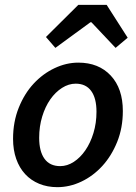

<svg xmlns="http://www.w3.org/2000/svg" viewBox="-20 -762 564 794"><path d="M209 -564 170 -609 304 -742H421L508 -606L458 -564L358 -670H354ZM217 12Q176 12 142 -2Q108 -16 84 -42Q60 -68 47 -105Q34 -142 34 -188Q34 -258 57.5 -316.5Q81 -375 119 -416Q157 -457 205.5 -480Q254 -503 304 -503Q388 -503 438 -449.5Q488 -396 488 -303Q488 -233 464.5 -175Q441 -117 403 -75.5Q365 -34 316.5 -11Q268 12 217 12ZM229 -75Q258 -75 285 -92.5Q312 -110 333 -140.5Q354 -171 366.5 -212Q379 -253 379 -300Q379 -356 357 -386Q335 -416 293 -416Q264 -416 236.5 -398.5Q209 -381 188 -351Q167 -321 154.5 -280Q142 -239 142 -192Q142 -136 164 -105.5Q186 -75 229 -75Z"/></svg>

Font: TypoPRO Source Sans Pro
Style: Italic
Weight: 600
Italic angle: -11°
Designer: Paul D. Hunt
Foundry: Adobe Systems Incorporated
Version: Version 1.075;PS 2.000;hotconv 1.0.86;makeotf.lib2.5.63406